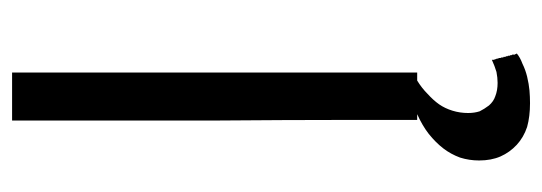

<svg xmlns="http://www.w3.org/2000/svg" viewBox="-315 -409 914 324"><g transform="rotate(-90 142.0 -247.0)"><path d="M101.6 0Q103.5 0 111.3 0Q91.8 8.8 78.1 19.5Q63.5 31.2 53.7 43.9Q43.9 56.6 38.1 72.3Q33.2 87.9 33.2 104.5Q33.2 125 40 140.6Q46.9 156.2 59.6 168Q72.3 179.7 89.8 185.5Q107.4 190.4 129.9 190.4Q140.6 190.4 151.4 189.5Q162.1 188.5 174.8 185.5Q186.5 182.6 196.3 177.7Q207 173.8 213.9 168Q213.9 168 212.9 167Q212.9 167 212.9 166Q212.9 166 211.9 165Q211.9 165 211.9 164.1Q211.9 164.1 211.9 163.1Q211.9 163.1 211.9 162.1Q211.9 162.1 211.9 161.1Q211.9 160.2 210.9 159.2Q210.9 159.2 210.9 158.2Q210.9 158.2 210.9 157.2Q210.9 157.2 210 156.2Q210 156.2 210 156.2Q210 156.2 210 155.3Q210 154.3 210 153.3Q210 153.3 209 152.3Q209 152.3 209 152.3Q209 152.3 209 150.4Q209 150.4 209 149.4Q209 149.4 208 149.4Q208 149.4 208 147.5Q208 147.5 208 147.5Q208 146.5 208 145.5Q208 145.5 207 145.5Q207 144.5 207 143.6Q207 143.6 207 142.6Q207 142.6 207 142.6Q207 141.6 206.1 140.6Q206.1 140.6 206.1 140.6Q206.1 140.6 206.1 139.6Q206.1 139.6 206.1 139.6Q206.1 138.7 206.1 137.7Q206.1 137.7 205.1 136.7Q205.1 136.7 205.1 136.7Q205.1 136.7 205.1 134.8Q205.1 134.8 205.1 134.8Q205.1 133.8 204.1 132.8Q204.1 132.8 204.1 132.8Q204.1 132.8 204.1 131.8Q204.1 130.9 203.1 129.9Q203.1 129.9 203.1 128.9Q203.1 128.9 203.1 127.9Q203.1 127.9 203.1 127Q203.1 127 203.1 126Q192.4 130.9 182.6 133.8Q172.9 135.7 164.1 135.7Q151.4 135.7 141.6 131.8Q132.8 128.9 126 121.1Q120.1 113.3 116.2 105.5Q113.3 96.7 113.3 85.9Q113.3 72.3 117.2 59.6Q121.1 46.9 127.9 37.1Q134.8 27.3 145.5 17.6Q155.3 7.8 168 0Q172.9 0 181.6 0Q181.6 -170.9 181.6 -683.6Q161.1 -683.6 100.6 -683.6Q100.6 -640.6 100.6 -555.7Q100.6 -469.7 100.6 -341.8Q101.6 -213.9 101.6 -127.9Q101.6 -42 101.6 0Z"/></g></svg>

Font: Aptus Gothic JP
Style: Medium
Weight: 400
Designer: Fuminori Ogawa / Motoya
Version: Version 1